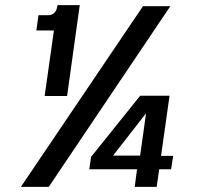

<svg xmlns="http://www.w3.org/2000/svg" viewBox="-20 -724 767 744"><path d="M153 -352 189 -606H121L129 -665H167Q180 -665 189.5 -673.5Q199 -682 201 -695L203 -704H289L240 -352ZM61 0 534 -700H640L169 0ZM502 0 511 -68H326L333 -116L523 -353H637L604 -120H651L643 -68H597L587 0ZM418 -121H523L546 -285Z"/></svg>

Font: Host Grotesk Medium
Style: Italic
Weight: 500
Italic angle: -8°
Designer: Doğukan Karapınar based on Poppins by Indian Type Foundry, Jonny Pinhorn
Foundry: Element Type
Version: Version 1.001; ttfautohint (v1.8.4.7-5d5b)